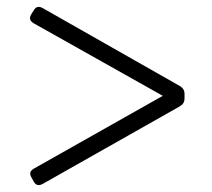

<svg xmlns="http://www.w3.org/2000/svg" viewBox="-20 -642 623 565"><path d="M523 -353V-365C523 -376 519 -383 509 -389L106 -618C94 -625 85 -622 79 -611L72 -600C65 -588 68 -580 80 -573L459 -360L80 -146C68 -139 66 -131 73 -119L79 -108C85 -97 94 -94 106 -101L509 -329C519 -335 523 -342 523 -353Z"/></svg>

Font: 寒蝉锦书宋 Text
Style: Regular
Weight: 400
Designer: 寒蝉锦书宋{Warren} 思源宋体{Ryoko NISHIZUKA 西塚涼子 (kana & ideographs); Frank Grießhammer (Latin, Greek & Cyrillic); Wenlong ZHANG 
Foundry: Adobe & ChillType
Version: Version 2.000;Glyphs 3.1.1 (3135)